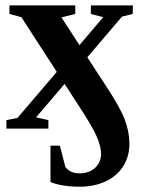

<svg xmlns="http://www.w3.org/2000/svg" viewBox="-20 -479 540 715"><path d="M305.2 -265.6 373 -161.6Q426.3 -81.1 444.1 -34.9Q461.9 11.2 461.9 56.6Q461.9 104.5 438 141.4Q414.1 178.2 371.6 197.3Q329.1 216.3 277.3 216.3Q211.9 216.3 168 199.2V63.5H203.1L223.6 143.6Q242.2 166.5 275.9 166.5Q313 166.5 334.7 145.5Q356.4 124.5 356.4 93.8Q356.4 66.9 340.3 29.5Q324.2 -7.8 271.5 -87.9L220.7 -166.5L114.3 -42L160.2 -31.7V0H3.9V-31.7L44.9 -39.6L191.4 -211.4L59.6 -415L15.1 -427.2V-459H260.3V-427.2L209 -414.1L275.9 -311L364.3 -415L318.4 -427.2V-459H474.6V-427.2L434.1 -417Z"/></svg>

Font: Tinos
Style: Bold
Weight: 700
Designer: Steve Matteson
Foundry: Monotype Imaging Inc.
Version: Version 1.23